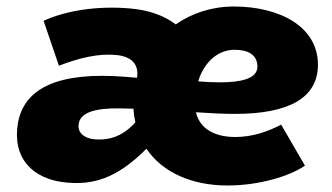

<svg xmlns="http://www.w3.org/2000/svg" viewBox="-20 -553 1020 590"><path d="M185 8C262 15 336 -1 430 -96C479 -23 570 17 679 17C777 17 871 -12 917 -44L844 -170C804 -149 756 -132 703 -132C644 -132 595 -154 582 -208C626 -205 666 -203 702 -203C871 -203 957 -254 957 -354C957 -474 835 -533 699 -533C632 -533 570 -513 520 -478C485 -505 438 -522 380 -527C278 -536 181 -520 114 -489L161 -351C226 -376 283 -389 337 -384C390 -379 407 -350 401 -314L365 -317C164 -333 54 -285 35 -174C17 -68 80 -1 185 8ZM222 -173C227 -207 272 -221 346 -220L390 -219C391 -204 393 -190 396 -177C351 -127 305 -122 270 -125C237 -128 217 -147 222 -173ZM589 -303C606 -359 647 -400 701 -400C739 -400 771 -387 771 -348C771 -310 717 -300 656 -300C634 -300 611 -301 589 -303Z"/></svg>

Font: Fixel Display 20240404 Black
Style: Italic
Weight: 900
Italic angle: -10°
Designer: AlfaBravo + MacPaw
Foundry: Kyrylo Tkachov, Marchela Mozhyna, Serhii Makarenko, Maria Weinstein, Zakhar Kryvoshyya
Version: Version 1.211;Glyphs 3.2 (3225)